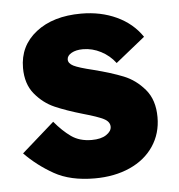

<svg xmlns="http://www.w3.org/2000/svg" viewBox="-43 -545 559 598"><g transform="rotate(-5 236.5 -246.5)"><path d="M14 -86 116 -176Q141 -146 167 -127.5Q193 -109 231 -109Q260 -109 276.5 -120Q293 -131 293 -145Q293 -161 274 -170.5Q255 -180 212 -192Q160 -207 124.5 -222.5Q89 -238 63 -269.5Q37 -301 37 -351Q37 -420 90.5 -462Q144 -504 232 -504Q293 -504 342.5 -481Q392 -458 421 -415L329 -341Q311 -365 284 -379Q257 -393 228 -393Q206 -393 192 -385Q178 -377 178 -365Q178 -353 193.5 -345Q209 -337 255 -326Q310 -312 347.5 -297Q385 -282 413 -249Q441 -216 441 -162Q441 -111 414.5 -71.5Q388 -32 340 -10.5Q292 11 230 11Q154 11 103.5 -17.5Q53 -46 14 -86Z"/></g></svg>

Font: Hanken Grotesk Black
Style: Regular
Weight: 900
Designer: Alfredo Marco Pradil
Foundry: Hanken Design Co.
Version: Version 3.014